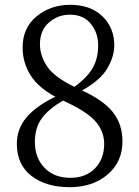

<svg xmlns="http://www.w3.org/2000/svg" viewBox="-20 -764 579 798"><path d="M272 -25Q337 -25 375 -64.5Q413 -104 413 -166Q413 -219 376 -260.5Q339 -302 242 -346Q182 -311 153.5 -272Q125 -233 125 -174Q125 -108 165 -66.5Q205 -25 272 -25ZM146 -580Q146 -533 175.5 -488.5Q205 -444 289 -403Q342 -441 365 -481Q388 -521 388 -576Q388 -627 357.5 -665Q327 -703 270 -703Q221 -703 183.5 -670.5Q146 -638 146 -580ZM321 -388Q409 -348 449 -298Q489 -248 489 -176Q489 -91 427 -38.5Q365 14 270 14Q171 14 110.5 -33Q50 -80 50 -166Q50 -229 90.5 -276.5Q131 -324 210 -362Q139 -400 106.5 -452Q74 -504 74 -567Q74 -648 132 -696Q190 -744 272 -744Q356 -744 405.5 -696.5Q455 -649 455 -575Q455 -530 426.5 -480.5Q398 -431 321 -388Z"/></svg>

Font: Han-Nom Khai
Style: Regular
Weight: 400
Version: Version 1.200;June 22, 2023;FontCreator 14.0.0.2814 64-bit